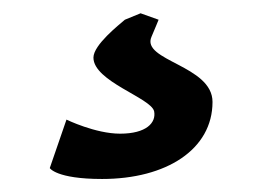

<svg xmlns="http://www.w3.org/2000/svg" viewBox="-20 -30 399 292"><path d="M193.8 -9.8 169.9 0C161.6 7.3 122.1 38.1 122.1 57.6C122.1 93.8 209.5 118.7 214.4 139.2C217.8 156.7 202.6 173.3 162.6 173.3C125 173.3 81.1 151.9 81.1 151.9L55.7 225.6C55.7 225.6 65.4 242.2 135.3 242.2C232.9 242.2 303.2 197.3 303.2 125C303.2 69.3 194.3 62.5 210.4 25.9C215.3 14.6 221.2 0 221.2 0Z"/></svg>

Font: Donegal One
Style: Regular
Weight: 400
Designer: Gary Lonergan
Foundry: Sorkin Type Co.
Version: Version 1.004